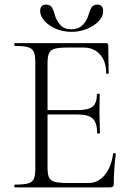

<svg xmlns="http://www.w3.org/2000/svg" viewBox="-20 -812 573 832"><path d="M457 0H44Q42 0 42 -6Q42 -12 44 -12Q82 -12 101 -17Q120 -22 126.5 -37Q133 -52 133 -81V-544Q133 -573 126.5 -587.5Q120 -602 101 -607.5Q82 -613 44 -613Q42 -613 42 -619Q42 -625 44 -625H440Q449 -625 449 -616L451 -495Q451 -492 445.5 -492Q440 -492 440 -495Q440 -547 413 -576.5Q386 -606 342 -606H273Q236 -606 217.5 -601Q199 -596 192.5 -581.5Q186 -567 186 -538V-85Q186 -57 192.5 -43Q199 -29 217.5 -24Q236 -19 273 -19H365Q405 -19 434 -54Q463 -89 470 -146Q470 -149 476 -148.5Q482 -148 482 -145Q478 -119 475.5 -82.5Q473 -46 473 -15Q473 0 457 0ZM401 -235Q401 -280 382 -298Q363 -316 315 -316H161V-335H318Q364 -335 382 -350.5Q400 -366 400 -404Q400 -406 406 -406Q412 -406 412 -404Q412 -375 411.5 -359Q411 -343 411 -325Q411 -303 412 -281.5Q413 -260 413 -235Q413 -233 407 -233Q401 -233 401 -235ZM289 -685Q319 -685 337.5 -703Q356 -721 363 -746Q368 -764 375.5 -778Q383 -792 402 -792Q415 -792 421 -784.5Q427 -777 427 -764Q427 -740 407 -719.5Q387 -699 356 -686.5Q325 -674 290 -674Q254 -674 223 -687Q192 -700 173 -721Q154 -742 154 -765Q154 -778 160.5 -785Q167 -792 179 -792Q199 -792 206 -778.5Q213 -765 218 -746Q224 -724 241 -704.5Q258 -685 289 -685Z"/></svg>

Font: Cormorant Garamond Light
Style: Regular
Weight: 300
Designer: Christian Thalmann (Catharsis Fonts)
Foundry: Catharsis Fonts
Version: Version 4.001